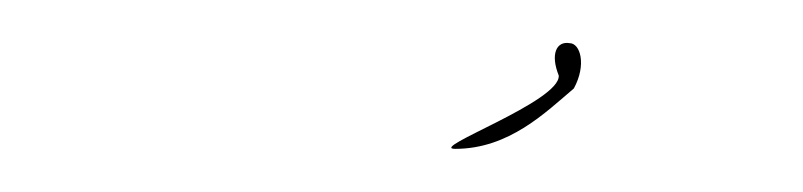

<svg xmlns="http://www.w3.org/2000/svg" viewBox="-20 -157 372 89"><path d="M191 -88C216 -88 233 -105 246 -116C252 -127 249 -137 244 -137C238 -138 235 -132 239 -122C240 -110 178 -88 191 -88Z"/></svg>

Font: pokerface
Style: Regular
Weight: 400
Version: Version 1